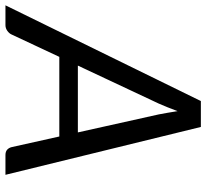

<svg xmlns="http://www.w3.org/2000/svg" viewBox="-74 -710 756 704"><g transform="rotate(90 304.0 -358.0)"><path d="M437.5 -265.5 371.5 -562Q369 -575.5 365.8 -593Q362.5 -610.5 359.5 -631Q352 -610.5 344.8 -593Q337.5 -575.5 331.5 -561.5L192.5 -265.5ZM593 0H520.5Q508 0 501 -6.2Q494 -12.5 491.5 -22.5L452.5 -197.5H160.5L78.5 -22.5Q74.5 -13.5 65 -6.8Q55.5 0 44 0H-28.5L322.5 -716.5H417.5Z"/></g></svg>

Font: Lato 2
Style: Italic
Weight: 400
Italic angle: -7°
Designer: Lukasz Dziedzic with Adam Twardoch and Botio Nikoltchev
Foundry: tyPoland Lukasz Dziedzic
Version: Version 2.015; 2015-08-06; http://www.latofonts.com/